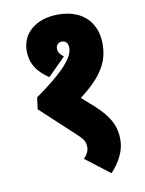

<svg xmlns="http://www.w3.org/2000/svg" viewBox="-85 -692 659 872"><g transform="rotate(-10 245.0 -256.0)"><path d="M244 -632C138 -632 75 -572 75 -495C75 -433 105 -392 156 -359L237 -440C222 -451 212 -463 212 -481C212 -494 221 -508 240 -508C261 -508 268 -491 268 -473C268 -422 192 -353 85 -278L78 -224L229 -84C261 -55 270 -42 270 -15C270 6 257 22 246 34L358 120C401 74 424 25 424 -24C424 -84 402 -132 332 -195L280 -241C393 -326 420 -393 420 -466C420 -560 361 -632 244 -632Z"/></g></svg>

Font: Noto Sans ExtraCondensed Black
Style: Italic
Weight: 900
Width: 2
Italic angle: -12°
Designer: Monotype Design Team
Foundry: Monotype Imaging Inc.
Version: Version 2.013